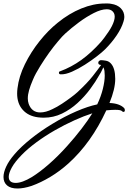

<svg xmlns="http://www.w3.org/2000/svg" viewBox="-65 -710 734 1098"><path d="M35 368Q-4 368 -24.5 350.5Q-45 333 -45 302Q-45 276 -29.5 242.5Q-14 209 19 171Q54 130 110.5 84.5Q167 39 235 -2Q304 -44 371 -73Q438 -102 491 -113Q512 -157 523 -201Q534 -245 534 -278Q534 -292 532.5 -304Q531 -316 526 -325L518 -308Q514 -298 503 -281Q482 -243 450.5 -200.5Q419 -158 378.5 -121Q338 -84 289.5 -60.5Q241 -37 185 -37Q178 -37 169.5 -37.5Q161 -38 153 -39Q97 -46 65 -82Q33 -118 33 -175Q33 -182 33.5 -190Q34 -198 35 -205Q43 -273 77.5 -343Q112 -413 161.5 -475Q211 -537 265 -580Q330 -633 400 -661.5Q470 -690 535 -690Q544 -690 553 -690Q562 -690 571 -688Q606 -683 626 -662.5Q646 -642 646 -613Q646 -601 641 -586Q630 -549 602 -507.5Q574 -466 536 -428Q520 -412 489 -388Q458 -364 420.5 -340Q383 -316 346.5 -300Q310 -284 284 -285H282Q272 -285 272 -294Q272 -301 278 -302Q343 -326 400 -367Q457 -408 513 -471Q520 -479 532 -495Q544 -511 556 -529Q568 -547 575 -561Q583 -577 587 -590.5Q591 -604 591 -615Q591 -638 573 -650Q562 -657 545 -657Q514 -657 471.5 -635.5Q429 -614 386 -582Q343 -550 309 -519Q292 -504 268 -475Q216 -414 165 -332Q152 -311 141 -291Q130 -271 122 -251Q109 -221 101.5 -195Q94 -169 94 -147Q94 -131 99 -116Q117 -67 165 -67Q197 -67 235 -86Q261 -98 289 -116.5Q317 -135 341 -153Q365 -171 378 -183Q435 -236 465.5 -275Q496 -314 513 -338Q512 -338 511.5 -338.5Q511 -339 510 -339Q497 -340 497 -351Q497 -362 511 -366Q522 -366 540 -363Q558 -360 570 -346Q594 -319 594 -259Q594 -201 561 -121Q618 -119 645 -92Q649 -87 649 -80Q649 -70 641 -70Q637 -70 633 -74Q627 -82 594 -82Q575 -82 543 -79Q457 107 326 225Q277 269 223 301.5Q169 334 116 353Q70 368 35 368ZM25 336Q62 336 118 302Q163 274 215 228.5Q267 183 319 125Q364 75 401.5 26Q439 -23 463 -62Q416 -47 360.5 -22Q305 3 249 35Q193 67 143.5 103.5Q94 140 59 176Q20 216 2.5 248Q-15 280 -15 301Q-15 336 25 336Z"/></svg>

Font: Birthstone Bounce Medium
Style: Regular
Weight: 500
Designer: Robert E. Leuschke
Foundry: Rob Leuschke
Version: Version 1.010; ttfautohint (v1.8.3)